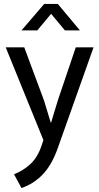

<svg xmlns="http://www.w3.org/2000/svg" viewBox="-20 -710 501 973"><path d="M9 -470H103L203 -201L237 -89H239L273 -201L364 -470H454L273 40Q243 125 197.5 173Q152 221 89 243L51 173Q98 155 134.5 121Q171 87 191 27L200 0ZM385 -556H309L239 -640L169 -556H89L204 -690H273Z"/></svg>

Font: Mukta
Style: Regular
Weight: 400
Designer: Girish Dalvi and Yashodeep Gholap
Foundry: Ek Type
Version: Version 2.538;PS 1.001;hotconv 16.6.51;makeotf.lib2.5.65220;